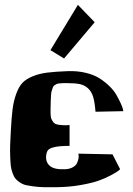

<svg xmlns="http://www.w3.org/2000/svg" viewBox="-20 -779 555 799"><path d="M246.6 -535.6 189.9 -570.3 304.2 -758.8 374 -686.5ZM493.2 -316.4 377.4 -314Q374.5 -353 367.7 -375.7Q360.8 -398.4 346.2 -411.6Q331.5 -424.8 312 -429Q292.5 -433.1 258.8 -433.1Q246.6 -433.1 241.2 -432.9Q235.8 -432.6 227.3 -431.9Q218.8 -431.2 215.3 -429.2Q211.9 -427.2 206.8 -424.1Q201.7 -420.9 200 -415.3Q198.2 -409.7 195.6 -402.3Q192.9 -395 192.4 -384Q191.9 -373 191.2 -359.9Q190.4 -346.7 190.4 -328.6Q190.4 -327.6 190.4 -318.8Q190.4 -310.1 190.4 -307.1Q190.4 -304.2 191.2 -296.4Q191.9 -288.6 193.6 -284.7Q195.3 -280.8 198.5 -275.4Q201.7 -270 206.1 -266.6Q211.9 -261.2 227.8 -259.3Q243.7 -257.3 256.8 -257.8L269.5 -258.8V-171.9Q228.5 -171.9 207.3 -167Q186 -162.1 179.7 -154.1Q173.3 -146 171.9 -129.4Q169.9 -104 187.5 -88.6Q205.1 -73.2 248.5 -74.7Q268.6 -75.2 281.7 -82.3Q294.9 -89.4 299.6 -98.6Q304.2 -107.9 306.2 -117.4Q308.1 -127 307.1 -133.3L306.2 -139.6L448.2 -136.7L480 -74.7Q477.1 -71.8 470.7 -66.9Q464.4 -62 440.9 -49.3Q417.5 -36.6 389.6 -26.9Q361.8 -17.1 314.7 -8.8Q267.6 -0.5 214.4 0Q184.1 0.5 162.6 0Q141.1 -0.5 120.8 -3.2Q100.6 -5.9 87.6 -8.8Q74.7 -11.7 62.7 -19.8Q50.8 -27.8 44.4 -35.4Q38.1 -43 32.5 -58.1Q26.9 -73.2 25.1 -87.6Q23.4 -102.1 22.5 -126.2Q21.5 -150.4 22.2 -173.3Q22.9 -196.3 24.9 -231.4Q27.8 -288.1 32.2 -323.5Q36.6 -358.9 47.6 -388.7Q58.6 -418.5 73.2 -434.1Q87.9 -449.7 115.5 -461.2Q143.1 -472.7 176.3 -476.8Q209.5 -481 261.7 -482.9Q301.8 -484.4 336.4 -476.1Q371.1 -467.8 394 -453.1Q417 -438.5 435.5 -420.4Q454.1 -402.3 464.4 -384Q474.6 -365.7 481.7 -350.6Q488.8 -335.4 491.2 -326.2Z"/></svg>

Font: Some Time Later
Style: Regular
Weight: 400
Version: Version 003.300